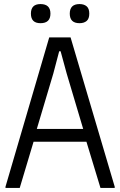

<svg xmlns="http://www.w3.org/2000/svg" viewBox="-20 -924 591 944"><path d="M7 -6 222 -740H327L544 -6V0H474L405 -227H145L77 0H7ZM389 -290 308 -562 278 -672H271L242 -562L161 -290ZM179 -810Q132 -810 132 -857Q132 -904 179 -904Q228 -904 228 -857Q228 -810 179 -810ZM371 -810Q323 -810 323 -857Q323 -904 371 -904Q393 -904 406 -893Q419 -882 419 -857Q419 -832 406 -821Q393 -810 371 -810Z"/></svg>

Font: Encode Sans Compressed
Style: Regular
Weight: 400
Designer: Pablo Impallari, Andres Torresi
Foundry: Pablo Impallari, Andres Torresi
Version: Version 1.000; ttfautohint (v1.00) -l 8 -r 50 -G 200 -x 14 -